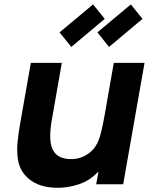

<svg xmlns="http://www.w3.org/2000/svg" viewBox="-20 -854 702 890"><path d="M310.5 -636.5 256 -704 411.5 -833.5 465.5 -766.5ZM431.5 -704 586.5 -833.5 640.5 -766.5 485.5 -636.5ZM650 -562.5 551 0H426L436.5 -58.5L427 -50Q391.5 -14.5 343 1Q296 16.5 247 16.5Q145 16.5 93.5 -45Q70.5 -72.5 63.5 -112Q57.5 -152 61 -191Q63 -211.5 66.2 -236Q69.5 -260.5 75 -290.5L123 -562.5H266.5L220 -297Q201 -189 231.5 -149Q255 -116.5 309.5 -116.5Q352 -116.5 384.5 -138.5Q422.5 -162.5 439.5 -210.5Q445 -225.5 451.2 -252Q457.5 -278.5 464.5 -317.5L507.5 -562.5Z"/></svg>

Font: Russisch Sans ExtraBold
Style: Italic
Weight: 800
Width: 4
Italic angle: -10°
Designer: Michael Sharanda (font) & Cristiano Sobral (main changes)
Foundry: Michael Sharanda
Version: Version 2.00;September 8, 2020;FontCreator 13.0.0.2681 64-bi